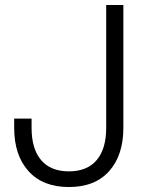

<svg xmlns="http://www.w3.org/2000/svg" viewBox="-20 -740 574 772"><path d="M37 -226V-263H107V-226Q107 -141 145.5 -96Q184 -51 257 -51Q330 -51 368.5 -96Q407 -141 407 -226V-720H476V-226Q476 -116 419 -52Q362 12 257 12Q152 12 94.5 -52Q37 -116 37 -226Z"/></svg>

Font: Aspekta 300
Style: Regular
Weight: 300
Designer: Ivo Dolenc
Version: Version 2.000